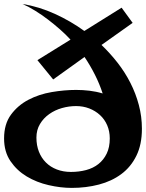

<svg xmlns="http://www.w3.org/2000/svg" viewBox="-30 -835 723 951"><path d="M672.9 -197.3Q672.9 -119.1 645.5 -63.5Q618.2 -7.8 570.8 27.3Q523.4 62.5 460 79.1Q396.5 95.7 325.2 95.7Q270.5 95.7 210.9 82Q151.4 68.4 102.5 39.1Q53.7 9.8 22 -36.6Q-9.8 -83 -9.8 -149.4Q-9.8 -220.7 24.4 -267.1Q58.6 -313.5 110.8 -340.8Q163.1 -368.2 226.1 -378.9Q289.1 -389.6 346.7 -389.6Q379.9 -389.6 413.1 -385.7Q446.3 -381.8 478.5 -372.1Q462.9 -419.9 439.9 -465.3Q417 -510.7 388.7 -552.7L233.4 -441.4L155.3 -537.1L319.3 -638.7Q295.9 -664.1 267.1 -689.5Q238.3 -714.8 207.5 -738.3Q176.8 -761.7 144.5 -781.7Q112.3 -801.8 81.1 -815.4Q164.1 -801.8 242.2 -766.1Q320.3 -730.5 387.7 -681.6L572.3 -796.9L627 -721.7L472.7 -612.3Q515.6 -571.3 552.2 -524.4Q588.9 -477.5 615.7 -424.8Q642.6 -372.1 657.7 -314.9Q672.9 -257.8 672.9 -197.3ZM513.7 -149.4Q513.7 -184.6 501 -214.4Q488.3 -244.1 465.3 -265.1Q442.4 -286.1 412.1 -297.9Q381.8 -309.6 346.7 -309.6Q311.5 -309.6 276.9 -299.8Q242.2 -290 213.9 -270Q185.5 -250 168 -220.7Q150.4 -191.4 150.4 -153.3Q150.4 -115.2 162.6 -84Q174.8 -52.7 197.3 -30.3Q219.7 -7.8 251.5 4.4Q283.2 16.6 321.3 16.6Q361.3 16.6 396.5 7.3Q431.6 -2 457.5 -22.5Q483.4 -43 498.5 -74.2Q513.7 -105.5 513.7 -149.4Z"/></svg>

Font: Fontdiner Swanky
Style: Regular
Weight: 400
Designer: Font Diner, Inc
Foundry: Font Diner, Inc
Version: Version 1.000